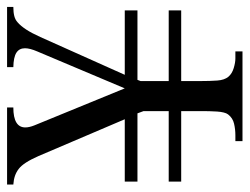

<svg xmlns="http://www.w3.org/2000/svg" viewBox="-101 -601 702 540"><g transform="rotate(-90 250.0 -331.0)"><path d="M292 -172.4V-119.1Q292 -91.3 293.5 -71Q294.9 -50.8 304.2 -39.6Q313 -29.3 328.4 -24.7Q343.8 -20 355.5 -20H375.5V0H123V-20H139.6Q156.2 -20 172.1 -23.7Q188 -27.3 198.2 -40.5Q201.7 -44.9 203.6 -53Q205.6 -61 206.3 -71.5Q207 -82 207.3 -94.2Q207.5 -106.4 207.5 -119.1V-172.4H9.3V-207.5H207.5V-278.3L201.2 -295.4H9.3V-331.1H184.6L81.1 -573.7Q62.5 -616.2 44.9 -629.4Q36.1 -636.2 25.4 -639.9Q14.6 -643.6 1 -644.5V-662.1H217.8V-644.5Q161.6 -644.5 161.6 -610.8Q161.6 -599.6 167.5 -585L271.5 -331.1L375.5 -577.6Q384.3 -598.1 384.3 -611.8Q384.3 -627.9 371.6 -636Q358.9 -644 331.1 -644.5V-662.1H500.5V-644.5Q485.4 -644.5 474.9 -641.8Q464.4 -639.2 457 -632.3Q447.3 -624 437 -608.4Q426.8 -592.8 416 -568.8L309.6 -331.1H490.7V-295.4H295.4L292 -286.6V-207.5H490.7V-172.4Z"/></g></svg>

Font: Tai Heritage Pro
Style: Regular
Weight: 400
Designer: Faah Baccam, Walt Agee, Victor Gaultney, Annie Olsen
Foundry: SIL International
Version: Version 2.600